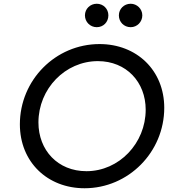

<svg xmlns="http://www.w3.org/2000/svg" viewBox="-20 -992 939 1024"><path d="M496 -847C531 -847 558 -874 558 -910C558 -945 531 -972 496 -972C461 -972 433 -945 433 -910C433 -875 461 -847 496 -847ZM677 -847C711 -847 739 -875 739 -910C739 -945 710 -972 677 -972C641 -972 614 -944 614 -910C614 -875 641 -847 677 -847ZM431 12C665 12 856 -181 856 -417C856 -617 709 -757 511 -757C276 -757 86 -565 86 -329C86 -128 233 12 431 12ZM441 -79C288 -79 185 -191 185 -339C185 -519 328 -666 502 -666C654 -666 757 -554 757 -407C757 -228 615 -79 441 -79Z"/></svg>

Font: Plus Jakarta Text
Style: Italic
Weight: 400
Italic angle: -12°
Designer: Gumpita Rahayu
Foundry: Tokotype Studio
Version: Version 1.000;hotconv 1.0.109;makeotfexe 2.5.65596